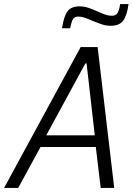

<svg xmlns="http://www.w3.org/2000/svg" viewBox="-44 -918 656 938"><path d="M-24 0 350 -688H433L514 0H448L424 -200H154L45 0ZM182 -257H419L379 -608H373ZM345 -887Q366 -887 386 -880.5Q406 -874 435 -861Q460 -850 473.5 -845.5Q487 -841 503 -841Q521 -841 529.5 -853.5Q538 -866 543 -898H584Q576 -840 557 -816Q538 -792 497 -792Q476 -792 458.5 -797.5Q441 -803 408 -816Q404 -818 389.5 -824Q375 -830 362.5 -833.5Q350 -837 339 -837Q321 -837 313 -825Q305 -813 299 -780H259Q268 -839 286 -863Q304 -887 345 -887Z"/></svg>

Font: Saira Semi Condensed Light
Style: Italic
Weight: 300
Width: 4
Italic angle: -12°
Designer: Hector Gatti with collaboration of the Omnibus-Type team
Foundry: Omnibus-Type
Version: Version 1.001; ttfautohint (v1.8)